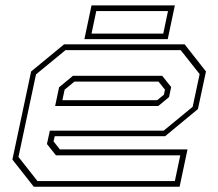

<svg xmlns="http://www.w3.org/2000/svg" viewBox="-20 -708 828 728"><path d="M680 -540 761 -437 730.5 -294.5 606 -191.5H187.5L183 -172L207 -141.5H691L661 0H108L27 -103L98 -437L223 -540ZM665 -518H228.5L116.5 -426L50 -113L122 -21.5H643L663.5 -119H192L158 -162L169 -212.5H600.5L710.5 -303L737 -427ZM595 -420.5 629 -378 621 -340 580 -306H189L204 -377L256.5 -420.5ZM581 -398.5H262L225 -368L216.5 -328H576L601.5 -349L605.5 -368ZM300 -559.5 327 -687.5H643L616 -559.5ZM327 -580.5H599L617 -666H345Z"/></svg>

Font: Tourney Expanded ExtraLight
Style: Italic
Weight: 200
Width: 7
Italic angle: -12°
Designer: Tyler Finck
Foundry: Etcetera Type Co
Version: Version 1.010; ttfautohint (v1.8.3)